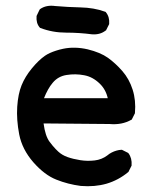

<svg xmlns="http://www.w3.org/2000/svg" viewBox="-20 -644 540 669"><path d="M261.7 3.9Q216.3 -2 176.3 -18.1Q135.3 -34.2 96.2 -78.6Q57.1 -123.5 46.9 -175.8Q37.1 -227.1 40 -272Q43 -316.9 55.2 -346.9Q67.4 -377 90.8 -405.5Q114.3 -434.1 136.7 -449.7Q144.5 -455.1 154.3 -459.5Q164.1 -463.9 175.3 -467.5Q186.5 -471.2 200.2 -474.1Q240.2 -482.4 285.2 -472.2Q329.6 -461.4 356.4 -442.4Q382.8 -423.3 406.2 -396.5Q430.2 -369.1 442.1 -331.8Q454.1 -294.4 450.2 -250.5V-249.5L449.7 -248.5L439.9 -229L439 -227.1L437.5 -226.6Q404.8 -208 361.8 -211.9L131.8 -213.9Q137.7 -169.9 152.8 -149.9Q158.2 -142.6 163.6 -136.2Q168.9 -129.9 173.8 -124.8Q178.7 -119.6 183.1 -115.7Q196.3 -103.5 215.3 -96.7Q234.9 -89.8 259.8 -85.9Q272 -84 284.4 -83.7Q296.9 -83.5 310.1 -85Q334.5 -87.9 354 -102.5Q360.8 -108.4 368.9 -112.5Q377 -116.7 385.5 -119.1Q394 -121.6 402.8 -122.1H404.3L405.8 -121.6L425.3 -111.8L426.8 -110.8L427.7 -109.9Q440.4 -92.8 438.5 -67.9V-66.9L438 -65.9L428.2 -46.4L427.7 -44.9L426.8 -44.4Q392.6 -16.1 351.1 -3.9Q310.1 7.8 262.2 3.9ZM355.5 -301.8Q348.6 -332.5 327.1 -353Q302.7 -376.5 273.4 -381.8Q243.2 -387.7 212.4 -382.8Q182.6 -378.4 163.6 -355.5Q154.8 -345.2 147.2 -331.5Q139.6 -317.9 133.3 -301.8ZM300.8 -524.4Q278.8 -527.3 256.1 -528.8Q233.4 -530.3 210.4 -530.3Q163.1 -530.3 121.1 -546.4L119.6 -546.9L118.7 -547.9Q111.8 -555.7 109.1 -565.7Q106.4 -575.7 107.4 -587.4V-588.4L107.9 -589.4L117.7 -609.9L118.7 -611.3L119.6 -612.3Q141.1 -627.4 172.4 -623Q194.3 -621.1 216.6 -619.9Q238.8 -618.7 260.7 -618.2Q283.7 -617.7 305.2 -614Q326.7 -610.4 346.7 -603L348.1 -602.5L349.1 -601.1Q362.3 -585 360.4 -561V-560.1L359.9 -559.1L350.1 -539.6L349.6 -538.1L348.1 -537.6Q329.1 -522.5 301.3 -524.4Z"/></svg>

Font: NaikaiFont
Style: SemiBold
Weight: 600
Version: Version 1.89